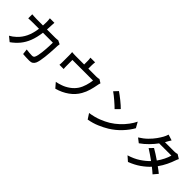

<svg xmlns="http://www.w3.org/2000/svg" viewBox="247 -2138 3506 3506"><g transform="rotate(45 2000.0 -385.0)"><path d="M863 -583Q858 -553 856 -532Q855 -502 853 -453Q851 -404 846.5 -346Q842 -288 835.5 -230.5Q829 -173 819 -124.5Q809 -76 796 -47Q780 -13 753 4Q726 21 680 21Q640 21 597.5 19Q555 17 517 14L505 -91Q543 -86 581 -82.5Q619 -79 650 -79Q673 -79 686 -86.5Q699 -94 707 -113Q717 -134 725 -171Q733 -208 738.5 -254Q744 -300 747.5 -348.5Q751 -397 752.5 -441Q754 -485 754 -517H498Q480 -378 440 -277Q400 -176 338 -101Q276 -26 190 35L98 -40Q125 -54 156 -76.5Q187 -99 213 -124Q286 -192 331.5 -286.5Q377 -381 396 -517H244Q216 -517 183.5 -516Q151 -515 122 -513V-617Q151 -615 183 -613Q215 -611 244 -611H405Q408 -656 408 -707Q408 -724 406 -750Q404 -776 401 -793H518Q517 -776 515.5 -751.5Q514 -727 513 -709Q512 -684 511 -659Q510 -634 508 -611H724Q744 -611 761 -613Q778 -615 793 -617Z M1894 -606Q1889 -593 1884 -572.5Q1879 -552 1877 -538Q1866 -473 1843.5 -394Q1821 -315 1781 -245Q1723 -141 1619 -66Q1515 9 1380 46L1298 -49Q1327 -54 1359 -63Q1391 -72 1418 -82Q1487 -105 1556 -154Q1625 -203 1670 -270Q1709 -330 1731.5 -405.5Q1754 -481 1762 -546H1230Q1230 -527 1230 -494Q1230 -461 1230 -429Q1230 -397 1230 -382Q1230 -367 1231 -348Q1232 -329 1234 -316H1125Q1127 -332 1128 -352Q1129 -372 1129 -388Q1129 -400 1129 -423.5Q1129 -447 1129 -474Q1129 -501 1129 -525.5Q1129 -550 1129 -563Q1129 -580 1128 -603.5Q1127 -627 1125 -644Q1148 -642 1171 -640.5Q1194 -639 1222 -639H1440V-725Q1440 -744 1439 -762.5Q1438 -781 1433 -808H1554Q1551 -781 1549.5 -762.5Q1548 -744 1548 -725V-639H1750Q1780 -639 1797 -642Q1814 -645 1825 -649Z M2233 -745Q2259 -727 2294 -701Q2329 -675 2366 -645Q2403 -615 2435.5 -586.5Q2468 -558 2489 -536L2410 -455Q2391 -475 2360 -503Q2329 -531 2293.5 -562Q2258 -593 2223 -620.5Q2188 -648 2160 -667ZM2130 -76Q2255 -95 2353 -133.5Q2451 -172 2523 -216Q2604 -266 2671 -329Q2738 -392 2789 -460.5Q2840 -529 2870 -593L2931 -484Q2877 -387 2787 -290.5Q2697 -194 2580 -122Q2504 -76 2408.5 -35Q2313 6 2197 27Z M3550 -788Q3535 -766 3520.5 -740Q3506 -714 3498 -699L3487 -679H3728Q3773 -679 3803 -690L3884 -640Q3877 -627 3869.5 -610Q3862 -593 3857 -578Q3836 -513 3797.5 -433Q3759 -353 3704 -276Q3736 -254 3764.5 -232Q3793 -210 3816 -191L3742 -103Q3721 -123 3693.5 -145.5Q3666 -168 3635 -193Q3568 -120 3477 -56.5Q3386 7 3264 54L3173 -26Q3301 -65 3394 -126.5Q3487 -188 3551 -256Q3499 -294 3447.5 -329Q3396 -364 3352 -392L3421 -463Q3466 -437 3517 -404.5Q3568 -372 3618 -337Q3662 -398 3695.5 -466Q3729 -534 3743 -589H3427Q3378 -521 3310.5 -452Q3243 -383 3163 -327L3078 -393Q3165 -447 3227.5 -509Q3290 -571 3332 -630.5Q3374 -690 3398 -734Q3407 -750 3418.5 -776Q3430 -802 3436 -824Z"/></g></svg>

Font: Source Han Sans Medium
Style: Regular
Weight: 500
Designer: Ryoko NISHIZUKA Ë•øÂ°öÊ∂ºÂ≠ê (kana, bopomofo & ideographs); Paul D. Hunt (Latin, Greek & Cyrillic); Sandoll Communicatio
Foundry: Adobe
Version: Version 2.004;hotconv 1.0.118;makeotfexe 2.5.65603